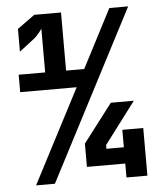

<svg xmlns="http://www.w3.org/2000/svg" viewBox="-52 -776 705 823"><g transform="rotate(-5 300.0 -365.0)"><path d="M449 -730H530L151 0H70L280 -404H37V-479H151V-667Q132 -639 112 -624L51 -577V-675L126 -729H241V-479H319ZM459 -130V-205H549V0H459V-60H294V-160L420 -325H519L384 -146V-130Z"/></g></svg>

Font: JetBrains Mono Extra Bold
Style: Regular
Weight: 800
Monospace: yes
Designer: Philipp Nurullin, Konstantin Bulenkov
Foundry: JetBrains
Version: 2.002